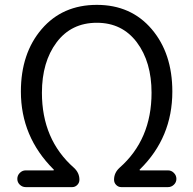

<svg xmlns="http://www.w3.org/2000/svg" viewBox="-20 -765 791 785"><path d="M85 0Q71.3 0 61 -9.8Q50.8 -19.5 50.8 -33.7Q50.8 -47.9 61 -58.1Q71.3 -68.4 85 -68.4H198.2Q200.2 -68.4 200.2 -70.3Q200.2 -72.3 198.2 -73.2Q65.4 -206.1 65.4 -390.6Q65.4 -546.9 150.4 -646Q235.4 -745.1 376 -745.1Q515.6 -745.1 600.1 -646Q684.6 -546.9 684.6 -390.6Q684.6 -203.1 552.7 -73.2Q550.8 -72.3 550.8 -70.3Q550.8 -68.4 552.7 -68.4H667Q680.7 -68.4 690.9 -58.1Q701.2 -47.9 701.2 -33.7Q701.2 -19.5 690.9 -9.8Q680.7 0 667 0H475.6Q463.9 0 455.1 -8.8Q446.3 -17.6 446.3 -30.3Q446.3 -58.6 468.8 -79.1Q599.6 -194.3 599.6 -385.7Q599.6 -511.7 539.6 -591.8Q479.5 -671.9 376 -671.9Q271.5 -671.9 211.4 -591.8Q151.4 -511.7 151.4 -385.7Q151.4 -194.3 282.2 -79.1Q304.7 -58.6 304.7 -30.3Q304.7 -17.6 295.9 -8.8Q287.1 0 275.4 0Z"/></svg>

Font: Gen Jyuu Gothic P Normal
Style: Regular
Weight: 300
Designer: [Source Han Sans]
Ryoko NISHIZUKA  (kana & ideographs); Paul D. Hunt (Latin, Greek & Cyrillic); Wenlong ZHANG  (bopomofo
Version: Version 1.002.20150607